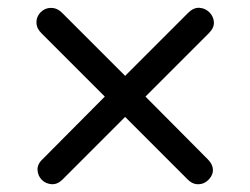

<svg xmlns="http://www.w3.org/2000/svg" viewBox="-20 -532 640 491"><path d="M140 -73Q127 -60 112 -61Q97 -62 87 -72Q77 -82 76 -97Q75 -112 89 -125L248 -285L86 -447Q75 -458 73.5 -470Q72 -482 77.5 -492Q83 -502 93 -507.5Q103 -513 115.5 -511.5Q128 -510 139 -499L300 -338L461 -499Q475 -513 490 -512Q505 -511 515.5 -500.5Q526 -490 527 -475.5Q528 -461 514 -447L352 -285L511 -125Q522 -114 524 -102.5Q526 -91 520 -81Q514 -71 504.5 -65.5Q495 -60 483 -61Q471 -62 460 -73L300 -233Z"/></svg>

Font: Nunito SemiBold
Style: Regular
Weight: 600
Designer: Vernon Adams
Foundry: Vernon Adams
Version: Version 3.602